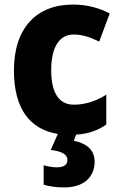

<svg xmlns="http://www.w3.org/2000/svg" viewBox="-20 -580 526 840"><path d="M394 127C394 70 350 45 303 36L313 9C366 6 409 -10 445 -35V-166C402 -138 353 -122 303 -122C241 -122 204 -169 204 -273C204 -376 241 -429 302 -429C340 -429 376 -417 414 -398L460 -521C415 -545 361 -560 299 -560C141 -560 41 -459 41 -272C41 -102 112 -14 233 6L202 76C250 82 275 95 275 120C275 141 259 152 230 152C211 152 191 149 171 143V228C193 235 224 240 261 240C344 240 394 197 394 127Z"/></svg>

Font: Noto Sans Thai Looped SemiCondensed ExtraBold
Style: Regular
Weight: 800
Width: 4
Designer: Sasikarn Vongin, Ben Mitchell
Foundry: The Fontpad Ltd
Version: Version 1.001